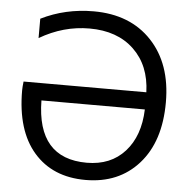

<svg xmlns="http://www.w3.org/2000/svg" viewBox="-53 -794 832 858"><g transform="rotate(5 363.0 -365.0)"><path d="M598.6 -325.2H134.8Q137.7 -65.4 360.4 -65.4Q467.8 -65.4 531.2 -135.7Q594.7 -206.1 598.6 -325.2ZM97.7 -601.6V-688.5Q206.1 -742.2 333 -742.2Q497.1 -742.2 593.3 -640.1Q689.5 -538.1 689.5 -365.2Q689.5 -189.5 600.1 -88.9Q510.7 11.7 361.3 11.7Q213.9 11.7 129.4 -85.4Q44.9 -182.6 44.9 -362.3Q44.9 -377.9 47.9 -402.3H598.6Q594.7 -522.5 520.5 -593.3Q446.3 -664.1 321.3 -664.1Q204.1 -664.1 97.7 -601.6Z"/></g></svg>

Font: Gen Shin Gothic Regular
Style: Regular
Weight: 400
Designer: [Source Han Sans]
Ryoko NISHIZUKA  (kana & ideographs); Paul D. Hunt (Latin, Greek & Cyrillic); Wenlong ZHANG  (bopomofo
Version: Version 1.002.20150607